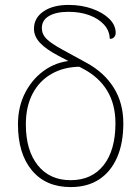

<svg xmlns="http://www.w3.org/2000/svg" viewBox="-20 -748 556 780"><path d="M267 12Q166 12 109.5 -56Q53 -124 53 -243Q53 -317 84.5 -375.5Q116 -434 169 -468Q222 -502 288 -502L309 -477Q241 -477 190.5 -448.5Q140 -420 112.5 -367.5Q85 -315 85 -243Q85 -137 133.5 -76.5Q182 -16 267 -16Q353 -16 401 -77Q449 -138 449 -247Q449 -324 415.5 -379.5Q382 -435 317 -469L218 -521Q168 -547 143 -573.5Q118 -600 118 -631Q118 -675 156.5 -701.5Q195 -728 259 -728Q311 -728 354.5 -712.5Q398 -697 424 -671.5Q450 -646 450 -614Q450 -604 443.5 -597Q437 -590 426 -590Q425 -623 403 -647.5Q381 -672 343.5 -686Q306 -700 258 -700Q208 -700 179 -683Q150 -666 150 -634Q150 -609 169 -590Q188 -571 236 -545L333 -492Q404 -453 442.5 -391Q481 -329 481 -247Q481 -166 455.5 -108Q430 -50 382.5 -19Q335 12 267 12Z"/></svg>

Font: Arima Thin
Style: Regular
Weight: 100
Designer: Joana Correia and Natanael Gama
Foundry: NDISCOVER
Version: Version 1.101;gftools[0.9.23]